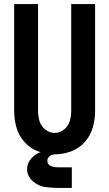

<svg xmlns="http://www.w3.org/2000/svg" viewBox="-20 -755 540 949"><path d="M335 174H273Q238 174 203.5 169.5Q169 165 141.5 140Q114 115 114 80Q114 50 136.5 26Q159 2 189 -5.5Q219 -13 250 -13V8Q237 8 225.5 17Q214 26 214 39Q214 72 270 72H272H274H335ZM250 8Q209 8 169.5 -6.5Q130 -21 101.5 -52.5Q73 -84 61.5 -124.5Q50 -165 50 -206V-735H168V-206Q168 -181 175.5 -156Q183 -131 204 -114.5Q225 -98 250 -98Q275 -98 296 -114.5Q317 -131 324.5 -156Q332 -181 332 -206V-735H450V-206Q450 -165 438.5 -124.5Q427 -84 398.5 -52.5Q370 -21 330.5 -6.5Q291 8 250 8Z"/></svg>

Font: Iosevka SS01
Style: Bold
Weight: 700
Monospace: yes
Designer: Belleve Invis
Foundry: Belleve Invis
Version: 2.3.3; ttfautohint (v1.8.3)